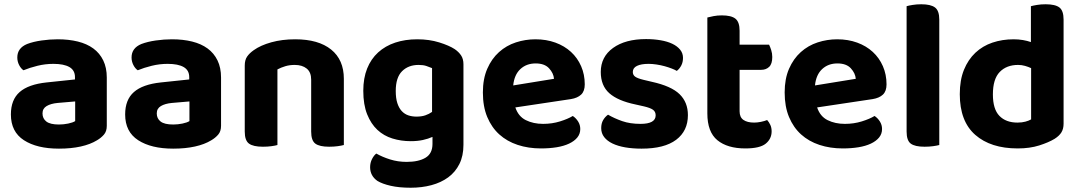

<svg xmlns="http://www.w3.org/2000/svg" viewBox="-20 -680 5059 899"><path d="M256 -97Q278 -97 299.5 -101.5Q321 -106 332 -113V-205L250 -198Q218 -195 198.5 -183.5Q179 -172 179 -149Q179 -125 197 -111Q215 -97 256 -97ZM250 -496Q302 -496 344.5 -485.5Q387 -475 417 -453Q447 -431 463.5 -397Q480 -363 480 -317V-91Q480 -65 466.5 -49.5Q453 -34 434 -23Q403 -4 358 6Q313 16 256 16Q153 16 92 -23.5Q31 -63 31 -144Q31 -213 72 -249Q113 -285 198 -294L331 -308V-319Q331 -351 305 -366Q279 -381 230 -381Q192 -381 155.5 -372Q119 -363 90 -351Q78 -359 69.5 -375.5Q61 -392 61 -411Q61 -455 107 -474Q136 -485 174.5 -490.5Q213 -496 250 -496Z M791 -97Q813 -97 834.5 -101.5Q856 -106 867 -113V-205L785 -198Q753 -195 733.5 -183.5Q714 -172 714 -149Q714 -125 732 -111Q750 -97 791 -97ZM785 -496Q837 -496 879.5 -485.5Q922 -475 952 -453Q982 -431 998.5 -397Q1015 -363 1015 -317V-91Q1015 -65 1001.5 -49.5Q988 -34 969 -23Q938 -4 893 6Q848 16 791 16Q688 16 627 -23.5Q566 -63 566 -144Q566 -213 607 -249Q648 -285 733 -294L866 -308V-319Q866 -351 840 -366Q814 -381 765 -381Q727 -381 690.5 -372Q654 -363 625 -351Q613 -359 604.5 -375.5Q596 -392 596 -411Q596 -455 642 -474Q671 -485 709.5 -490.5Q748 -496 785 -496Z M1437 -307Q1437 -342 1416 -359Q1395 -376 1360 -376Q1336 -376 1316 -370Q1296 -364 1279 -355V-1Q1269 2 1251 4.5Q1233 7 1211 7Q1166 7 1146 -7.5Q1126 -22 1126 -64V-373Q1126 -399 1137 -415Q1148 -431 1168 -445Q1200 -468 1250.5 -482Q1301 -496 1362 -496Q1471 -496 1530.5 -448Q1590 -400 1590 -311V-1Q1579 2 1561 4.5Q1543 7 1521 7Q1476 7 1456.5 -7.5Q1437 -22 1437 -64V-307Z M2005 -39Q1985 -30 1960 -24.5Q1935 -19 1903 -19Q1858 -19 1817.5 -31.5Q1777 -44 1747 -72Q1717 -100 1699 -145Q1681 -190 1681 -255Q1681 -314 1699 -359Q1717 -404 1750.5 -434.5Q1784 -465 1830.5 -480.5Q1877 -496 1934 -496Q1990 -496 2036.5 -481.5Q2083 -467 2109 -450Q2128 -437 2139 -420.5Q2150 -404 2150 -379V-2Q2150 50 2131 88Q2112 126 2078.5 150.5Q2045 175 2000 187Q1955 199 1903 199Q1849 199 1809.5 190Q1770 181 1747 167Q1713 143 1713 103Q1713 82 1722 64.5Q1731 47 1742 39Q1770 55 1806.5 66.5Q1843 78 1884 78Q1940 78 1972.5 58.5Q2005 39 2005 -6ZM1930 -134Q1954 -134 1971.5 -140Q1989 -146 2003 -156V-361Q1991 -366 1976.5 -371Q1962 -376 1940 -376Q1892 -376 1862.5 -346.5Q1833 -317 1833 -254Q1833 -220 1840.5 -197Q1848 -174 1861 -160Q1874 -146 1891.5 -140Q1909 -134 1930 -134Z M2393 -177Q2407 -135 2442 -117.5Q2477 -100 2523 -100Q2565 -100 2602 -111.5Q2639 -123 2662 -137Q2677 -127 2687 -111Q2697 -95 2697 -76Q2697 -53 2683 -36Q2669 -19 2644.5 -7.5Q2620 4 2586.5 9.5Q2553 15 2513 15Q2454 15 2404 -1.5Q2354 -18 2318 -50.5Q2282 -83 2261.5 -132Q2241 -181 2241 -247Q2241 -311 2261.5 -358Q2282 -405 2316.5 -436Q2351 -467 2395.5 -481.5Q2440 -496 2487 -496Q2538 -496 2580.5 -480.5Q2623 -465 2653.5 -437Q2684 -409 2701 -370Q2718 -331 2718 -285Q2718 -253 2701 -237Q2684 -221 2653 -216ZM2488 -383Q2445 -383 2416.5 -356.5Q2388 -330 2383 -280L2574 -311Q2572 -337 2551 -360Q2530 -383 2488 -383Z M3201 -141Q3201 -67 3146 -25.5Q3091 16 2984 16Q2942 16 2907.5 10Q2873 4 2848 -8Q2823 -20 2809 -38Q2795 -56 2795 -80Q2795 -102 2804 -117.5Q2813 -133 2827 -143Q2856 -126 2893 -113Q2930 -100 2979 -100Q3050 -100 3050 -140Q3050 -157 3037.5 -166Q3025 -175 2995 -182L2955 -191Q2873 -208 2833 -243.5Q2793 -279 2793 -343Q2793 -414 2850.5 -455.5Q2908 -497 3005 -497Q3041 -497 3073 -491.5Q3105 -486 3128 -475Q3151 -464 3164.5 -447.5Q3178 -431 3178 -409Q3178 -389 3170 -373.5Q3162 -358 3149 -348Q3141 -353 3125.5 -359Q3110 -365 3092 -370Q3074 -375 3054 -378Q3034 -381 3017 -381Q2982 -381 2962.5 -371.5Q2943 -362 2943 -343Q2943 -329 2954 -321Q2965 -313 2994 -306L3032 -297Q3123 -277 3162 -239Q3201 -201 3201 -141Z M3443 -159Q3443 -131 3461 -118.5Q3479 -106 3511 -106Q3526 -106 3543 -109.5Q3560 -113 3572 -118Q3581 -108 3587 -95Q3593 -82 3593 -65Q3593 -30 3565.5 -7.5Q3538 15 3470 15Q3386 15 3339 -23.5Q3292 -62 3292 -149V-598Q3303 -601 3321 -604.5Q3339 -608 3360 -608Q3404 -608 3423.5 -592.5Q3443 -577 3443 -536V-471H3581Q3586 -461 3591 -445.5Q3596 -430 3596 -413Q3596 -381 3581.5 -367Q3567 -353 3544 -353H3443V-159Z M3806 -177Q3820 -135 3855 -117.5Q3890 -100 3936 -100Q3978 -100 4015 -111.5Q4052 -123 4075 -137Q4090 -127 4100 -111Q4110 -95 4110 -76Q4110 -53 4096 -36Q4082 -19 4057.5 -7.5Q4033 4 3999.5 9.5Q3966 15 3926 15Q3867 15 3817 -1.5Q3767 -18 3731 -50.5Q3695 -83 3674.5 -132Q3654 -181 3654 -247Q3654 -311 3674.5 -358Q3695 -405 3729.5 -436Q3764 -467 3808.5 -481.5Q3853 -496 3900 -496Q3951 -496 3993.5 -480.5Q4036 -465 4066.5 -437Q4097 -409 4114 -370Q4131 -331 4131 -285Q4131 -253 4114 -237Q4097 -221 4066 -216ZM3901 -383Q3858 -383 3829.5 -356.5Q3801 -330 3796 -280L3987 -311Q3985 -337 3964 -360Q3943 -383 3901 -383Z M4309 7Q4264 7 4244.5 -7.5Q4225 -22 4225 -64V-651Q4235 -654 4253.5 -657Q4272 -660 4294 -660Q4338 -660 4358 -645Q4378 -630 4378 -588V-1Q4367 2 4349 4.5Q4331 7 4309 7Z M4726 -496Q4749 -496 4769.5 -492.5Q4790 -489 4807 -483V-651Q4818 -654 4836 -657Q4854 -660 4876 -660Q4921 -660 4940.5 -645Q4960 -630 4960 -588V-101Q4960 -77 4950 -60.5Q4940 -44 4918 -30Q4890 -13 4846 1Q4802 15 4745 15Q4619 15 4546.5 -48.5Q4474 -112 4474 -239Q4474 -305 4493.5 -353Q4513 -401 4547 -433Q4581 -465 4627 -480.5Q4673 -496 4726 -496ZM4808 -361Q4795 -367 4779.5 -371.5Q4764 -376 4747 -376Q4693 -376 4661 -343Q4629 -310 4629 -238Q4629 -169 4659.5 -137.5Q4690 -106 4744 -106Q4765 -106 4781.5 -110.5Q4798 -115 4808 -121Z"/></svg>

Font: Baloo Chettan 2
Style: Bold
Weight: 700
Designer: Maithili Shingre, Unnati Kotecha and Ek Type
Foundry: Ek Type
Version: Version 1.640;hotconv 1.0.111;makeotfexe 2.5.65597; ttfautoh